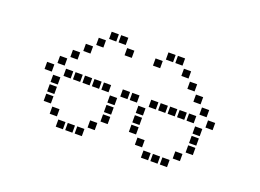

<svg xmlns="http://www.w3.org/2000/svg" viewBox="-68 -537 921 681"><g transform="rotate(20 393.0 -197.0)"><path d="M254.3 -31.4V-4.3H281.4V-31.4ZM218.6 -31.4V-4.3H245.7V-31.4ZM182.9 -31.4V-4.3H210V-31.4ZM147.1 -67.1V-40H174.3V-67.1ZM111.4 -102.9V-75.7H138.6V-102.9ZM111.4 -138.6V-111.4H138.6V-138.6ZM111.4 -174.3V-147.1H138.6V-174.3ZM75.7 -210V-182.9H102.9V-210ZM111.4 -245.7V-218.6H138.6V-245.7ZM147.1 -281.4V-254.3H174.3V-281.4ZM182.9 -317.1V-290H210V-317.1ZM218.6 -352.9V-325.7H245.7V-352.9ZM254.3 -388.6V-361.4H281.4V-388.6ZM290 -388.6V-361.4H317.1V-388.6ZM325.7 -352.9V-325.7H352.9V-352.9ZM147.1 -210V-182.9H174.3V-210ZM182.9 -210V-182.9H210V-210ZM218.6 -210V-182.9H245.7V-210ZM254.3 -210V-182.9H281.4V-210ZM290 -210V-182.9H317.1V-210ZM361.4 -210V-182.9H388.6V-210ZM397.1 -210V-182.9H424.3V-210ZM468.6 -210V-182.9H495.7V-210ZM504.3 -210V-182.9H531.4V-210ZM540 -210V-182.9H567.1V-210ZM575.7 -210V-182.9H602.9V-210ZM611.4 -210V-182.9H638.6V-210ZM682.9 -210V-182.9H710V-210ZM647.1 -245.7V-218.6H674.3V-245.7ZM611.4 -281.4V-254.3H638.6V-281.4ZM575.7 -317.1V-290H602.9V-317.1ZM540 -352.9V-325.7H567.1V-352.9ZM504.3 -388.6V-361.4H531.4V-388.6ZM468.6 -388.6V-361.4H495.7V-388.6ZM432.9 -352.9V-325.7H460V-352.9ZM432.9 -174.3V-147.1H460V-174.3ZM432.9 -138.6V-111.4H460V-138.6ZM432.9 -102.9V-75.7H460V-102.9ZM468.6 -67.1V-40H495.7V-67.1ZM504.3 -31.4V-4.3H531.4V-31.4ZM540 -31.4V-4.3H567.1V-31.4ZM575.7 -31.4V-4.3H602.9V-31.4ZM611.4 -67.1V-40H638.6V-67.1ZM647.1 -102.9V-75.7H674.3V-102.9ZM647.1 -138.6V-111.4H674.3V-138.6ZM647.1 -174.3V-147.1H674.3V-174.3ZM325.7 -174.3V-147.1H352.9V-174.3ZM325.7 -138.6V-111.4H352.9V-138.6ZM325.7 -102.9V-75.7H352.9V-102.9ZM290 -67.1V-40H317.1V-67.1Z"/></g></svg>

Font: Gossip Icons Med Square
Style: Regular
Weight: 400
Designer: Deborah Khodanovich
Version: Version 1.001;Glyphs 3.3.1 (3343)